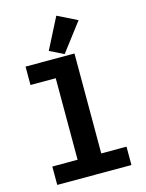

<svg xmlns="http://www.w3.org/2000/svg" viewBox="-142 -1074 885 1160"><g transform="rotate(-15 300.0 -494.5)"><path d="M68 0H532V-115H374V-740H68V-625H226V-115H68ZM450 -928 327 -989 228 -795 316 -752Z"/></g></svg>

Font: IBM Plex Mono
Style: Bold
Weight: 700
Monospace: yes
Designer: Mike Abbink, Paul van der Laan, Pieter van Rosmalen
Foundry: Bold Monday
Version: Version 2.004